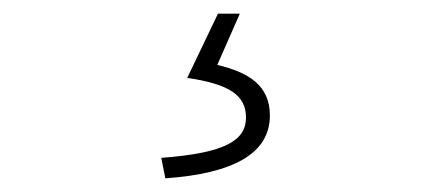

<svg xmlns="http://www.w3.org/2000/svg" viewBox="-20 -22 626 281"><path d="M222 239C321 232 375 203 375 147C375 103 344 84 298 73L331 -2H299L254 92C315 101 340 117 340 150C340 183 311 202 216 209Z"/></svg>

Font: Genne Gothic ExtraLight
Style: Regular
Weight: 250
Designer: Ryoko NISHIZUKA (kana & ideographs); Paul D. Hunt (Latin, Greek & Cyrillic); Wenlong ZHANG (bopomofo); Sandoll Communica
Foundry: Adobe Systems Incorporated
Version: Version 1.004;PS 1.004;hotconv 16.6.51;makeotf.lib2.5.65220